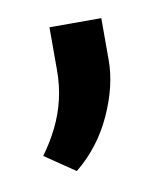

<svg xmlns="http://www.w3.org/2000/svg" viewBox="-43 -145 284 326"><g transform="rotate(-10 98.5 17.5)"><path d="M151.4 -34.7Q151.4 9.8 128.9 59.1Q106.4 108.4 65.4 141.6L13.7 106.4Q29.3 85 40 63Q50.8 41 56.4 17.1Q62 -6.8 62 -33.2V-106.9H151.4Z"/></g></svg>

Font: Heebo
Style: Regular
Weight: 400
Designer: Oded Ezer
Foundry: Ezer Type House
Version: Version 3.100